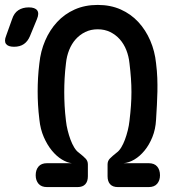

<svg xmlns="http://www.w3.org/2000/svg" viewBox="-97 -760 717 780"><path d="M218 0H94Q71 0 59.5 -13.5Q48 -27 48 -48Q48 -70 59.5 -83.5Q71 -97 94 -97H195Q176 -99 154.5 -112Q133 -125 114 -148Q95 -171 81 -203Q67 -235 63 -274Q59 -307 57.5 -334.5Q56 -362 56 -388.5Q56 -415 57.5 -443Q59 -471 63 -503Q68 -552 86.5 -595Q105 -638 135 -670.5Q165 -703 206.5 -721.5Q248 -740 300 -740Q352 -740 393.5 -721.5Q435 -703 465 -670.5Q495 -638 513.5 -595Q532 -552 537 -503Q541 -471 542 -443Q543 -415 542.5 -388.5Q542 -362 540.5 -334.5Q539 -307 537 -274Q535 -235 522 -203Q509 -171 490 -148Q471 -125 449 -112Q427 -99 405 -97H507Q530 -97 541.5 -83.5Q553 -70 553 -48Q553 -27 541.5 -13.5Q530 0 507 0H382Q361 0 350.5 -11.5Q340 -23 340 -44V-92Q340 -106 349 -115.5Q358 -125 377 -140Q387 -147 395.5 -161Q404 -175 410.5 -192.5Q417 -210 422 -230Q427 -250 429 -269Q433 -302 435 -330.5Q437 -359 437 -386Q437 -413 435 -441.5Q433 -470 429 -503Q426 -532 416 -557Q406 -582 389.5 -600.5Q373 -619 350.5 -630Q328 -641 300 -641Q272 -641 249.5 -630Q227 -619 210.5 -600.5Q194 -582 184 -557Q174 -532 171 -503Q167 -470 165.5 -441.5Q164 -413 164 -386Q164 -359 165.5 -330.5Q167 -302 171 -269Q173 -250 178 -230Q183 -210 189.5 -192.5Q196 -175 204.5 -161Q213 -147 223 -140Q242 -125 251 -115.5Q260 -106 260 -92V-44Q260 -23 249.5 -11.5Q239 0 218 0ZM25 -614Q16 -592 0 -581Q-16 -570 -40 -570Q-64 -570 -72.5 -581.5Q-81 -593 -72 -615L-48 -682Q-40 -707 -22.5 -718.5Q-5 -730 20 -730Q45 -730 54 -718Q63 -706 53 -682Z"/></svg>

Font: Maple Mono Normal NL Medium
Style: Regular
Weight: 500
Monospace: yes
Designer: subframe7536
Version: Version 7.000